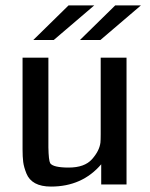

<svg xmlns="http://www.w3.org/2000/svg" viewBox="-20 -687 557 715"><path d="M64 -130.9V-472.2H160.2V-138.2Q161.1 -89.4 167 -79.1Q178.2 -63 235.8 -63Q294.9 -63 322.5 -94Q350.1 -125 354 -155.8Q355 -165.5 355 -187V-472.2H451.2V0H356.9V-75.2Q286.1 7.8 169.9 7.8Q133.8 7.8 110.8 -4.6Q87.9 -17.1 78.4 -41Q68.8 -64.9 66.4 -84Q64 -103 64 -130.9ZM104 -538.1 235.4 -667H331.1L180.2 -538.1ZM277.8 -538.1 409.2 -667H504.9L354 -538.1Z"/></svg>

Font: CMU Bright
Style: SemiBold
Weight: 600
Version: Version 0.7.0